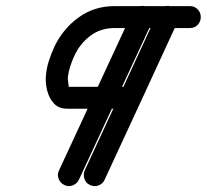

<svg xmlns="http://www.w3.org/2000/svg" viewBox="-20 -599 707 657"><path d="M570 -575Q584 -568 589.5 -553.5Q595 -539 588 -525Q526 -390 463.5 -255Q401 -120 338 16Q338 16 338 16Q338 16 338 16Q332 30 317 35.5Q302 41 288 34Q274 28 269 13Q264 -2 270 -16Q333 -151 395 -286Q457 -421 520 -557Q526 -571 541 -576.5Q556 -582 570 -575ZM433 -557Q440 -571 454.5 -576.5Q469 -582 483 -575Q497 -568 502.5 -553.5Q508 -539 501 -525Q438 -390 375.5 -254.5Q313 -119 250 16Q250 16 250 16Q250 16 250 16Q243 30 228.5 35.5Q214 41 200 34Q186 27 180.5 12.5Q175 -2 182 -16Q245 -151 307.5 -286.5Q370 -422 433 -557Q433 -557 433 -557Q433 -557 433 -557ZM630 -578Q646 -578 656.5 -567Q667 -556 667 -541Q667 -525 656.5 -514Q646 -503 630 -503Q565 -503 500.5 -503Q436 -503 371 -503Q324 -503 288.5 -476Q253 -449 234 -407Q226 -390 220 -371Q214 -352 212 -333Q212 -326 214 -313Q216 -300 214 -301Q212 -302 210 -302Q264 -302 318 -302Q372 -302 426 -302Q426 -302 426 -302Q426 -302 426 -302Q442 -302 452.5 -291Q463 -280 463 -264Q463 -249 452.5 -238Q442 -227 426 -227Q372 -227 318 -227Q264 -227 210 -227Q181 -227 164.5 -245Q148 -263 141.5 -289Q135 -315 137 -339Q139 -365 147 -390Q155 -415 166 -439Q195 -500 248.5 -539Q302 -578 371 -578Q436 -578 500.5 -578Q565 -578 630 -578Q630 -578 630 -578Q630 -578 630 -578Z"/></svg>

Font: FRB American Cursive Guidelines Extrabold
Style: Bold Italic
Weight: 800
Italic angle: -25°
Version: Version 2.0;Modular Font Editor K font №1